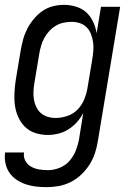

<svg xmlns="http://www.w3.org/2000/svg" viewBox="-29 -548 549 791"><path d="M164 223Q141 223 119 220.5Q97 218 76.5 211Q56 204 38.5 192Q21 180 9.5 163Q-2 146 -6.5 124.5Q-11 103 -8 80H70Q67 99 75.5 114.5Q84 130 99 138.5Q114 147 132 150Q150 153 169 153Q193 153 217.5 143Q242 133 258.5 113.5Q275 94 284 70.5Q293 47 297 23L314 -83Q304 -63 288.5 -45.5Q273 -28 253.5 -15.5Q234 -3 211.5 2.5Q189 8 168 8Q141 8 116.5 0Q92 -8 74.5 -25Q57 -42 46.5 -65Q36 -88 32.5 -113.5Q29 -139 30.5 -166Q32 -193 36 -219L56 -339Q60 -362 66 -384.5Q72 -407 83 -428.5Q94 -450 109.5 -469Q125 -488 145 -502Q165 -516 188 -522Q211 -528 234 -528Q260 -528 284.5 -520.5Q309 -513 326.5 -497Q344 -481 354.5 -458.5Q365 -436 369 -411L387 -520H466L374 34Q370 59 362 83.5Q354 108 339.5 130.5Q325 153 305.5 171.5Q286 190 262 202Q238 214 213 218.5Q188 223 164 223ZM200 -62Q223 -62 247.5 -70Q272 -78 289.5 -95.5Q307 -113 317 -136.5Q327 -160 331 -183L351 -303Q354 -321 355.5 -339Q357 -357 354.5 -374Q352 -391 346 -407Q340 -423 328.5 -435Q317 -447 300.5 -452.5Q284 -458 266 -458Q250 -458 233 -454.5Q216 -451 201 -442Q186 -433 174 -420Q162 -407 153.5 -391.5Q145 -376 140.5 -360Q136 -344 133 -328L113 -208Q110 -191 109 -173.5Q108 -156 110.5 -139.5Q113 -123 120 -108Q127 -93 139 -82.5Q151 -72 167 -67Q183 -62 200 -62Z"/></svg>

Font: Iosevka Term Curly
Style: Italic
Weight: 400
Italic angle: -9°
Designer: Belleve Invis
Foundry: Belleve Invis
Version: Version 32.3.0